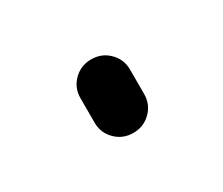

<svg xmlns="http://www.w3.org/2000/svg" viewBox="-44 -472 370 318"><g transform="rotate(-30 141.5 -312.5)"><path d="M94.7 -289.1V-335.9Q94.7 -355.5 108.4 -369.1Q122.1 -382.8 142.1 -382.8Q162.1 -382.8 175.8 -369.1Q189.5 -355.5 189.5 -335.9V-289.1Q189.5 -269.5 175.8 -255.9Q162.1 -242.2 142.1 -242.2Q122.1 -242.2 108.4 -255.9Q94.7 -269.5 94.7 -289.1Z"/></g></svg>

Font: Gen Jyuu Gothic P Normal
Style: Regular
Weight: 300
Designer: [Source Han Sans]
Ryoko NISHIZUKA  (kana & ideographs); Paul D. Hunt (Latin, Greek & Cyrillic); Wenlong ZHANG  (bopomofo
Version: Version 1.002.20150607